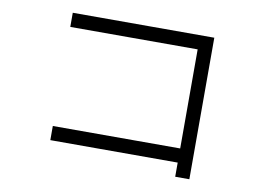

<svg xmlns="http://www.w3.org/2000/svg" viewBox="-70 -730 1140 835"><g transform="rotate(10 500.0 -312.5)"><path d="M750 -62.5V0H812.5Q812.5 0 812.5 -625H187.5V-562.5H750V-125H187.5V-62.5Z"/></g></svg>

Font: BFUnifontExMono
Style: Regular
Weight: 500
Version: Version 15.0.06